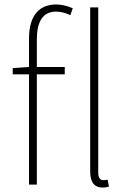

<svg xmlns="http://www.w3.org/2000/svg" viewBox="-20 -827 573 860"><path d="M110 -527 37 -522V-494H110V0H145V-494H270V-527H145V-650C145 -729 171 -775 231 -775C251 -775 273 -770 295 -759L306 -790C281 -801 255 -807 232 -807C156 -807 110 -758 110 -655ZM462 -22C451 -20 446 -20 442 -20C429 -20 420 -31 420 -53V-794H384V-59C384 -8 405 13 439 13C453 13 459 11 468 9Z"/></svg>

Font: Source Han Sans CN ExtraLight
Style: Regular
Weight: 250
Designer: Ryoko NISHIZUKA (kana & ideographs); Paul D. Hunt (Latin, Greek & Cyrillic); Wenlong ZHANG (bopomofo); Sandoll Communica
Foundry: Adobe Systems Incorporated
Version: Version 1.004;PS 1.004;hotconv 16.6.51;makeotf.lib2.5.65220